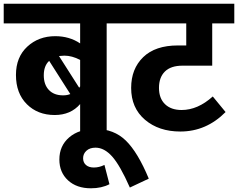

<svg xmlns="http://www.w3.org/2000/svg" viewBox="-40 -713 1283 1035"><path d="M635 -693V-587H535V0H392V-152Q341 -93 255 -93Q163 -93 104.5 -151.5Q46 -210 46 -309Q46 -405 107 -461.5Q168 -518 258 -518Q334 -518 392 -479V-587H-20V-693ZM392 -390Q348 -413 307 -413Q296 -413 278 -411L387 -240Q388 -241 389.5 -243.5Q391 -246 392 -247ZM196 -307Q196 -257 223.5 -228Q251 -199 300 -199Q322 -199 339 -206L225 -385Q196 -358 196 -307Z M762 250 660 298Q607 178 564.5 130.5Q522 83 475 83Q444 83 426 99.5Q408 116 408 140Q408 163 423.5 176.5Q439 190 466 190Q495 190 523 176L550 280Q508 302 450 302Q373 302 326.5 259Q280 216 280 147Q280 73 333 27.5Q386 -18 475 -18Q574 -18 638.5 45Q703 108 762 250Z M944 -359Q881 -359 849 -327.5Q817 -296 817 -239Q817 -183 849.5 -151.5Q882 -120 939 -120Q1026 -120 1107 -193L1176 -109Q1072 -4 932 -4Q816 -4 741.5 -67.5Q667 -131 667 -239Q667 -342 732 -405Q797 -468 919 -468H964V-587H595V-693H1223V-587H1104V-359Z"/></svg>

Font: FiraGO
Style: Bold
Weight: 700
Designer: bBox Type
Foundry: bBox Type GmbH
Version: Version 1.001;PS 001.001;hotconv 1.0.88;makeotf.lib2.5.64775